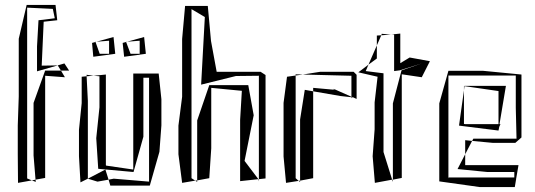

<svg xmlns="http://www.w3.org/2000/svg" viewBox="-20 -738 2167 778"><path d="M205 -718H88L56 -581V-347L52 -230V-113L53 3L109 -7L90 -15V-707L194 -702L202 -664L155 -658L136 -656L130 -550V-449L214 -473L149 -472L157 -650L212 -656ZM116 -321V-108L124 -10L163 -17V-431L243 -425L227 -452H163ZM241 -481 260 -452H227L214 -473ZM125 -1 109 -7 124 -10Z M383 -429V-303L370 -178L378 -54L521 -41L561 -184V-423H584V-2L441 -14L420 -10L427 14H587L626 -123L634 -230V-336L623 -440H520V-51L410 -67L409 -69V-436L359 -431ZM311 -427V-320L300 -212V-105L306 1L336 -14V-329L331 -429ZM336 -14 407 -51 420 -10 375 -2ZM331 -434V-435L359 -431L331 -429ZM353 -564 358 -508 447 -520 440 -588 371 -569 422 -573V-520H384L367 -568ZM366 -569H371L367 -568ZM477 -564 483 -508 571 -520 564 -588 495 -569 546 -573V-520H509L491 -568ZM491 -569H495L491 -568Z M1036 -447H858L835 -572L822 -714H730L718 -580V-346L703 -229V-113L718 3L771 -6L756 -16V-701L810 -669L795 -395L936 -430L1027 -431H1029V-12L1056 -15V-434ZM1008 -271 986 -393H828L779 -250V-7L828 -16L836 -137V-382L960 -370L953 -252V-4L1027 -12L971 -86ZM771 -6 779 -7V-1ZM1027 -12H1029V-3Z M1178 -432 1143 -427 1129 -321V-104L1139 3L1190 -5L1178 -16ZM1196 -254V-6L1249 -16V-368L1215 -374ZM1413 -447H1277L1207 -436L1404 -431V-346L1410 -344H1404V-340L1410 -344L1425 -337V-435ZM1249 -368V-382L1338 -374L1332 -376V-378L1404 -346V-344L1359 -349ZM1178 -437H1173L1207 -436L1178 -432ZM1190 -5 1196 -6V-1ZM1332 -375V-376H1331Z M1575 -598 1577 -596V-450L1600 -453L1689 -481L1607 -453L1572 -319V-10L1608 -17V-437L1689 -425L1722 -490L1640 -505L1602 -482V-602L1564 -598ZM1534 -441 1462 -450 1473 -476 1432 -445 1510 -427 1498 -323V-214L1490 -105L1499 3L1569 -10L1534 -122ZM1473 -476 1507 -554V-501ZM1507 -594V-554L1525 -595ZM1527 -601 1564 -598 1525 -595ZM1569 -10H1572V-1Z M2093 -181V-436L1938 -451H1797L1760 -319V-3L1924 20H2066L2071 -10L2072 -11H2071L2081 -69H1865V-113L1834 -53L1955 -41H2064V-19H1798L1797 -15V-432H2070V-301L2073 -176H1898L1893 -167L1978 -159H2068ZM1860 -236V-372L1840 -229L2000 -209L2003 -224L2008 -235H2004L2030 -390H1862V-389L2000 -369V-235H1864ZM1865 -170 1893 -167 1865 -113ZM1860 -389H1862L1860 -372Z"/></svg>

Font: Quebrada
Style: Regular
Weight: 400
Designer: deFharo
Foundry: deFharo
Version: Version 1.034 2012